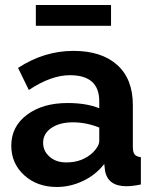

<svg xmlns="http://www.w3.org/2000/svg" viewBox="-20 -736 614 766"><path d="M123 -633V-716H423V-633ZM25 -155Q25 -231 87.5 -278Q150 -325 250 -325Q325 -325 376 -304V-332Q376 -436 259 -436Q184 -436 95 -377L52 -465Q156 -533 273 -533Q385 -533 447.5 -477Q510 -421 510 -317V-150Q510 -129 517 -120Q524 -111 542 -109V0Q508 7 485 7Q410 7 399 -55L396 -82Q362 -38 311 -14Q260 10 207 10Q128 10 76.5 -37Q25 -84 25 -155ZM351 -128Q376 -153 376 -174V-227Q324 -248 271 -248Q218 -248 185 -225.5Q152 -203 152 -166Q152 -134 177.5 -111Q203 -88 245 -88Q309 -88 351 -128Z"/></svg>

Font: Raleway-v4020
Style: Bold
Weight: 700
Designer: Matt McInerney, Pablo Impallari, Rodrigo Fuenzalida
Foundry: Matt McInerney, Pablo Impallari, Rodrigo Fuenzalida
Version: Version 4.020;PS 004.020;hotconv 1.0.88;makeotf.lib2.5.64775